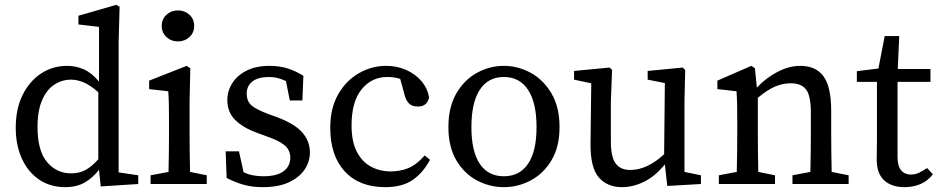

<svg xmlns="http://www.w3.org/2000/svg" viewBox="-20 -760 3875 793"><path d="M135 -235Q135 -137 174.5 -90.5Q214 -44 274 -44Q307 -44 332.5 -57.5Q358 -71 386 -102V-379Q352 -409 325 -420Q298 -431 273 -431Q236 -431 204.5 -410.5Q173 -390 154 -346.5Q135 -303 135 -235ZM396 10 389 -59Q363 -25 329.5 -6Q296 13 249 13Q188 13 142 -18Q96 -49 70.5 -104.5Q45 -160 45 -233Q45 -310 73 -367Q101 -424 149 -456Q197 -488 258 -488Q293 -488 325.5 -474Q358 -460 389 -423V-649L304 -659V-695L460 -740L474 -732L470 -589V-48L551 -36V0Z M602 0V-36L676 -50Q677 -88 677.5 -132Q678 -176 678 -210V-257Q678 -298 677.5 -325.5Q677 -353 675 -383L596 -392V-427L751 -488L766 -478L763 -342V-210Q763 -177 763.5 -132.5Q764 -88 765 -50L834 -36V0ZM715 -589Q687 -589 667.5 -607Q648 -625 648 -653Q648 -681 667.5 -699Q687 -717 715 -717Q743 -717 762.5 -699Q782 -681 782 -653Q782 -625 762.5 -607Q743 -589 715 -589Z M1065 13Q1023 13 988 3.5Q953 -6 916 -25L912 -135H967L986 -49Q1004 -40 1024.5 -36Q1045 -32 1067 -32Q1124 -32 1151.5 -53Q1179 -74 1179 -108Q1179 -140 1156 -159.5Q1133 -179 1086 -195L1040 -212Q985 -232 952 -264Q919 -296 919 -347Q919 -384 939 -416Q959 -448 998 -468Q1037 -488 1093 -488Q1134 -488 1167.5 -477.5Q1201 -467 1233 -447L1229 -345H1177L1161 -425Q1127 -442 1092 -442Q1046 -442 1022.5 -423.5Q999 -405 999 -374Q999 -341 1019.5 -324Q1040 -307 1091 -288L1122 -277Q1197 -249 1228.5 -213Q1260 -177 1260 -130Q1260 -92 1238 -59.5Q1216 -27 1173 -7Q1130 13 1065 13Z M1571 13Q1464 13 1404 -52Q1344 -117 1344 -232Q1344 -313 1376.5 -370Q1409 -427 1462 -457.5Q1515 -488 1575 -488Q1620 -488 1658 -471Q1696 -454 1721 -424.5Q1746 -395 1752 -358Q1745 -320 1706 -320Q1681 -320 1668.5 -333.5Q1656 -347 1651 -368L1633 -434Q1619 -439 1605 -440.5Q1591 -442 1579 -442Q1515 -442 1473.5 -391Q1432 -340 1432 -242Q1432 -175 1454 -133Q1476 -91 1512.5 -71.5Q1549 -52 1594 -52Q1632 -52 1666 -65.5Q1700 -79 1734 -118L1756 -100Q1727 -46 1684 -16.5Q1641 13 1571 13Z M2061 13Q2003 13 1950.5 -14.5Q1898 -42 1865 -97.5Q1832 -153 1832 -235Q1832 -318 1865 -374.5Q1898 -431 1950.5 -459.5Q2003 -488 2061 -488Q2119 -488 2171.5 -459.5Q2224 -431 2257.5 -374.5Q2291 -318 2291 -235Q2291 -153 2257.5 -97.5Q2224 -42 2171.5 -14.5Q2119 13 2061 13ZM2061 -32Q2126 -32 2161 -83.5Q2196 -135 2196 -235Q2196 -336 2161 -389Q2126 -442 2061 -442Q1996 -442 1961.5 -389Q1927 -336 1927 -235Q1927 -135 1961.5 -83.5Q1996 -32 2061 -32Z M2549 13Q2488 13 2453 -27.5Q2418 -68 2419 -167L2422 -416L2351 -431V-467L2498 -481L2508 -471L2503 -342V-176Q2503 -111 2523 -84.5Q2543 -58 2583 -58Q2653 -58 2723 -123L2726 -417L2655 -431V-467L2800 -481L2810 -471L2807 -342V-50L2875 -36V0L2736 8L2726 -81Q2686 -32 2640.5 -9.5Q2595 13 2549 13Z M2949 0V-36L3023 -50Q3024 -88 3024.5 -132Q3025 -176 3025 -210V-258Q3025 -299 3024.5 -326Q3024 -353 3022 -383L2943 -392V-427L3083 -488L3098 -478L3106 -398Q3143 -438 3191 -463Q3239 -488 3285 -488Q3350 -488 3381.5 -444.5Q3413 -401 3413 -303V-210Q3413 -176 3413.5 -132Q3414 -88 3415 -50L3485 -36V0H3253V-36L3327 -50Q3328 -87 3328.5 -131.5Q3329 -176 3329 -210V-295Q3329 -364 3309.5 -390Q3290 -416 3246 -416Q3212 -416 3180 -402Q3148 -388 3110 -356V-210Q3110 -177 3110.5 -132.5Q3111 -88 3112 -50L3181 -36V0Z M3715 13Q3663 13 3632 -15Q3601 -43 3601 -101Q3601 -120 3601.5 -138.5Q3602 -157 3602 -186V-422H3519V-466L3608 -477L3634 -611H3694L3688 -475H3823V-422H3687V-112Q3687 -74 3702 -56.5Q3717 -39 3742 -39Q3759 -39 3774.5 -46Q3790 -53 3809 -66L3833 -40Q3792 13 3715 13Z"/></svg>

Font: Source Serif 4
Style: Regular
Weight: 400
Designer: Frank Grießhammer
Foundry: Adobe
Version: Version 4.005;hotconv 1.1.0;makeotfexe 2.6.0